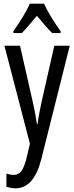

<svg xmlns="http://www.w3.org/2000/svg" viewBox="-20 -786 403 1046"><path d="M4 -537 143 -3 127 65Q114 121 98 144Q82 167 53 167Q38 167 15 160V232Q44 240 64 240Q165 240 205 81L360 -537H276L207 -233Q200 -199 194 -169Q188 -139 185 -111H181Q172 -174 158 -233L89 -537ZM220 -766H142Q129 -734 104 -693.5Q79 -653 53 -616V-606H99Q116 -623 137.5 -648.5Q159 -674 181 -700Q203 -674 223.5 -650Q244 -626 264 -606H310V-616Q286 -649 260.5 -690.5Q235 -732 220 -766Z"/></svg>

Font: Noto Sans Display Condensed
Style: Regular
Weight: 400
Width: 3
Designer: Monotype Design Team
Foundry: Monotype Imaging Inc.
Version: Version 1.900